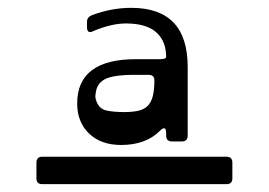

<svg xmlns="http://www.w3.org/2000/svg" viewBox="-20 -673 686 490"><path d="M558 -273Q573 -273 573 -258V-218Q573 -203 558 -203H88Q73 -203 73 -218V-258Q73 -273 88 -273ZM297 -387Q317 -387 331.5 -390Q346 -393 355.5 -401.5Q365 -410 369.5 -426Q374 -442 374 -468Q374 -482 359 -482H324Q268 -482 247 -470.5Q226 -459 224 -433Q223 -428 223.5 -424Q224 -420 226 -415Q233 -395 251.5 -391Q270 -387 297 -387ZM389 -522Q404 -522 404 -528Q404 -566 381 -588.5Q358 -611 310 -613Q286 -614 263 -608.5Q240 -603 219 -594Q202 -585 202 -604V-617Q202 -629 214 -634Q264 -653 315 -653Q459 -653 459 -502V-327Q459 -312 444 -312H419Q404 -312 404 -327V-333Q404 -355 388 -339Q352 -303 289 -303Q238 -303 207.5 -332Q177 -361 177 -409Q177 -522 327 -522Z"/></svg>

Font: OpenDyslexic 3
Style: Regular
Weight: 400
Designer: Abelardo Gonzalez
Version: Version 1.000;PS 001.001;hotconv 1.0.56